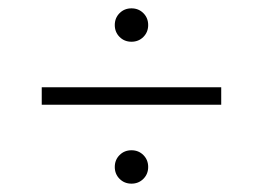

<svg xmlns="http://www.w3.org/2000/svg" viewBox="-20 -590 630 460"><path d="M80 -381H510V-339H80ZM295 -490Q278 -490 266.5 -501.5Q255 -513 255 -530Q255 -547 266.5 -558.5Q278 -570 295 -570Q312 -570 323.5 -558.5Q335 -547 335 -530Q335 -513 323.5 -501.5Q312 -490 295 -490ZM295 -150Q278 -150 266.5 -161.5Q255 -173 255 -190Q255 -207 266.5 -218.5Q278 -230 295 -230Q312 -230 323.5 -218.5Q335 -207 335 -190Q335 -173 323.5 -161.5Q312 -150 295 -150Z"/></svg>

Font: Retni Sans Light
Style: Regular
Weight: 300
Designer: Vitaly Kuzmin
Foundry: ParaType Ltd.
Version: Version 1.00;March 2, 2019;FontCreator 11.5.0.2425 64-bit; t